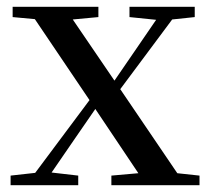

<svg xmlns="http://www.w3.org/2000/svg" viewBox="-20 -542 614 562"><path d="M359 -492 437 -484 374 -392 315 -306 193 -485 268 -492V-522H17V-492L82 -486L242 -249L83 -36L11 -28V0H209V-28L131 -37L199 -136L259 -223L385 -35L306 -28V0H564V-28L499 -35L332 -281L484 -485L550 -492V-522H359Z"/></svg>

Font: Noto Serif CJK SC Medium
Style: Regular
Weight: 500
Designer: Ryoko NISHIZUKA 西塚涼子 (kana & ideographs); Frank Grießhammer (Latin, Greek & Cyrillic); Wenlong ZHANG 张文龙 (bopomofo); San
Foundry: Adobe
Version: Version 2.001;hotconv 1.1.0;makeotfexe 2.6.0